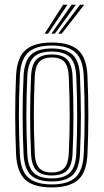

<svg xmlns="http://www.w3.org/2000/svg" viewBox="-20 -788 440 815"><path d="M200 7.5Q122 7.5 87 -25.4Q52 -58.2 48.2 -133Q44.8 -212.8 44.5 -294.8Q44.2 -376.8 48.2 -466.8Q52 -544.5 88.8 -576Q125.5 -607.5 200 -607.5Q276.2 -607.5 312 -575.2Q347.8 -543 351.2 -466.2Q355 -381.5 355 -296.9Q355 -212.2 351.2 -133Q347.5 -55 310.6 -23.8Q273.8 7.5 200 7.5ZM200 -5.2Q267.8 -5.2 299.9 -34.5Q332 -63.8 335.5 -134Q339 -208 339.2 -291Q339.5 -374 335.5 -465.8Q332.2 -536.2 300 -565.5Q267.8 -594.8 200 -594.8Q131.8 -594.8 99.6 -565.2Q67.5 -535.8 64.2 -465.8Q60 -373 60.2 -293Q60.5 -213 64.2 -134Q67.2 -64.5 99.2 -34.9Q131.2 -5.2 200 -5.2ZM200 -17.8Q138.2 -17.8 110.6 -45.1Q83 -72.5 80 -134.8Q76.2 -216.5 76 -295.5Q75.8 -374.5 80 -464.8Q83 -529 111.6 -555.6Q140.2 -582.2 200 -582.2Q259.2 -582.2 288 -555.9Q316.8 -529.5 319.5 -465.2Q323.2 -380.5 323.4 -299.8Q323.5 -219 319.5 -134.8Q316.5 -71 288 -44.4Q259.5 -17.8 200 -17.8ZM200 -30.8Q252.8 -30.8 276.9 -55.1Q301 -79.5 303.8 -136Q307.5 -215.2 307.6 -293.5Q307.8 -371.8 303.8 -464Q301.2 -522.5 276 -545.9Q250.8 -569.2 200 -569.2Q146.2 -569.2 122.4 -544.6Q98.5 -520 95.8 -463.8Q92 -378.8 91.9 -300.6Q91.8 -222.5 95.8 -135.2Q98.5 -78.2 123.1 -54.5Q147.8 -30.8 200 -30.8ZM200 -43.2Q155.2 -43.2 134.6 -64.8Q114 -86.2 111.8 -135.2Q107.8 -221.5 107.8 -298.8Q107.8 -376 111.8 -463.5Q114 -514.5 135.1 -535.6Q156.2 -556.8 200 -556.8Q244.8 -556.8 265.2 -535.1Q285.8 -513.5 288 -463.2Q292 -369 291.8 -290.8Q291.5 -212.5 288 -136.5Q285.8 -86 265 -64.6Q244.2 -43.2 200 -43.2ZM200 -56Q236.5 -56 253.2 -74.9Q270 -93.8 272 -137Q275.8 -217.8 275.9 -293.2Q276 -368.8 272 -462.8Q270.2 -505.5 253.8 -524.8Q237.2 -544 200 -544Q163 -544 146.2 -525Q129.5 -506 127.5 -463.2Q123.8 -375.5 123.6 -299.5Q123.5 -223.5 127.5 -135.8Q129.5 -93.5 146.4 -74.8Q163.2 -56 200 -56ZM169.2 -645 248 -767.8H266.2L184 -645ZM227 -645 319.5 -767.8H337.5L241.8 -645ZM198.2 -645 283.8 -767.8H302L212.8 -645Z"/></svg>

Font: Big Shoulders Inline Text
Style: Regular
Weight: 400
Designer: Patric King
Foundry: XO Type Co
Version: Version 1.000